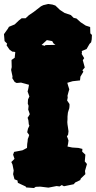

<svg xmlns="http://www.w3.org/2000/svg" viewBox="-72 -917 483 967"><path d="M99 30 60 27 57 22 18 4 16 -8 1 -14 -6 -40 -3 -58 -9 -88 -15 -101 1 -117 -6 -138 -1 -152 41 -160 64 -172 65 -192 67 -205 68 -217 72 -227 75 -237 65 -251 69 -269 76 -284 73 -291 71 -311 67 -324 73 -333 78 -342 73 -357 70 -365 72 -384 68 -395 69 -416 76 -431 71 -445 67 -456 70 -468 72 -478 74 -490 34 -501 12 -499 2 -504 -10 -523 -9 -532 -16 -565 -13 -579 -14 -615 2 -626 5 -655 16 -664 27 -678 41 -676 67 -686 87 -685 119 -689 136 -691 155 -686 156 -690 207 -691 215 -693 239 -688H281L301 -675L325 -669L335 -653L352 -624L345 -614L355 -577L343 -563L348 -556L333 -531L331 -512L294 -508L267 -500L271 -486L277 -467L273 -454L268 -435L269 -425L266 -411L278 -393V-383L277 -372L274 -363L270 -350L268 -330V-317L267 -302L268 -290L270 -277L273 -256L271 -239L265 -230L269 -221L273 -209L271 -194L268 -179L292 -174L323 -172L343 -167L342 -153L358 -138L355 -104L366 -91L356 -56L358 -40L335 -18L332 -10L307 2L299 11L250 21L239 15L228 22L213 20L172 28L131 23L108 24ZM-24 -667 -39 -689 -36 -697 -49 -710 -52 -745 -32 -773 -27 -782 2 -794 23 -814 37 -825H57L73 -840L98 -857L134 -885L146 -891L171 -897L192 -894L207 -889L230 -867L253 -852L285 -841L299 -827L313 -824L334 -805L360 -788L382 -781L383 -749L391 -741L390 -719L387 -704L379 -696L364 -670L340 -660L341 -648L309 -643L287 -647L283 -641L263 -647L224 -678L197 -699L191 -710L164 -715L126 -680L114 -676L106 -664L65 -648L49 -642L28 -645L1 -656L-10 -657Z"/></svg>

Font: Winky Rough Black
Style: Regular
Weight: 900
Designer: Simon Atzbach
Foundry: typofactur
Version: Version 1.206; ttfautohint (v1.8.4.7-5d5b)